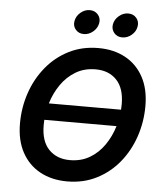

<svg xmlns="http://www.w3.org/2000/svg" viewBox="-62 -995 898 1058"><g transform="rotate(5 387.5 -465.5)"><path d="M348.6 9.8Q263.2 9.8 198.7 -25.4Q134.3 -60.5 98.4 -126.7Q62.5 -192.9 62.5 -286.1Q62.5 -374.5 90.1 -455.6Q117.7 -536.6 169.7 -600.1Q221.7 -663.6 294.4 -700.4Q367.2 -737.3 458 -737.3Q542.5 -737.3 606.7 -702.4Q670.9 -667.5 706.8 -601.3Q742.7 -535.2 742.7 -441.4Q742.7 -353 715.1 -271.7Q687.5 -190.4 635.7 -127.2Q584 -64 511.2 -27.1Q438.5 9.8 348.6 9.8ZM211.4 -409.7H610.8Q611.8 -425.3 611.8 -440.4Q611.8 -528.3 568.6 -573.7Q525.4 -619.1 452.6 -619.1Q390.1 -619.1 342.3 -590.6Q294.4 -562 261.5 -514.4Q228.5 -466.8 211.4 -409.7ZM353.5 -108.4Q415.5 -108.4 463.4 -136.7Q511.2 -165 543.9 -212.6Q576.7 -260.3 593.8 -317.4H194.3Q193.4 -302.2 193.4 -287.6Q193.4 -199.2 237.1 -153.8Q280.8 -108.4 353.5 -108.4ZM582.5 -807.1Q554.2 -807.1 537.4 -826.9Q520.5 -846.7 524.9 -874Q529.8 -901.9 553 -921.6Q576.2 -941.4 604.5 -941.4Q632.8 -941.4 649.7 -921.6Q666.5 -901.9 661.6 -874Q657.2 -846.7 634 -826.9Q610.8 -807.1 582.5 -807.1ZM369.6 -807.1Q341.3 -807.1 324.5 -826.9Q307.6 -846.7 312.5 -874Q317.4 -901.9 340.6 -921.6Q363.8 -941.4 391.6 -941.4Q419.9 -941.4 437 -921.6Q454.1 -901.9 449.2 -874Q444.3 -846.7 421.1 -826.9Q397.9 -807.1 369.6 -807.1Z"/></g></svg>

Font: Inter Semi Bold
Style: Italic
Weight: 600
Italic angle: -9.39999°
Designer: Rasmus Andersson
Foundry: rsms
Version: Version 4.000;git-3c8e0fc